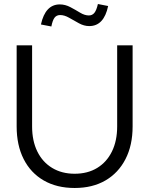

<svg xmlns="http://www.w3.org/2000/svg" viewBox="-20 -926 744 957"><path d="M352 11Q263 11 198 -26.5Q133 -64 98 -133Q63 -202 63 -296V-700H140V-296Q140 -224 166 -171Q192 -118 240 -89Q288 -60 352 -60Q417 -60 464.5 -89Q512 -118 538 -171Q564 -224 564 -296V-700H641V-296Q641 -202 605.5 -133Q570 -64 505.5 -26.5Q441 11 352 11ZM236 -794 184 -804Q206 -904 278 -904Q305 -904 330.5 -890.5Q356 -877 379 -863Q402 -849 423 -849Q440 -849 450.5 -862Q461 -875 468 -906L519 -896Q498 -796 425 -796Q399 -796 373.5 -810Q348 -824 324.5 -837.5Q301 -851 280 -851Q262 -851 252 -838Q242 -825 236 -794Z"/></svg>

Font: Red Hat Display VF
Style: Regular
Weight: 300
Designer: Pentagram, MCKL
Foundry: Pentagram, MCKL
Version: Version 1.023